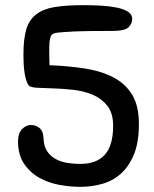

<svg xmlns="http://www.w3.org/2000/svg" viewBox="-20 -720 599 745"><path d="M304 -700Q339 -700 373 -698Q407 -696 433.5 -690.5Q460 -685 476.5 -674.5Q493 -664 493 -647Q493 -628 478.5 -614Q464 -600 417 -600Q358 -600 323.5 -599.5Q289 -599 268.5 -598Q248 -597 236 -596Q224 -595 209 -594Q195 -593 187.5 -589.5Q180 -586 176.5 -577.5Q173 -569 172 -554.5Q171 -540 171 -518Q171 -503 171.5 -491.5Q172 -480 172 -467Q247 -464 310.5 -454Q374 -444 420.5 -419.5Q467 -395 493 -352Q519 -309 519 -239Q519 -168 500 -121.5Q481 -75 449.5 -46.5Q418 -18 376.5 -6.5Q335 5 291 5Q253 5 211 -2.5Q169 -10 133 -30Q97 -50 73.5 -84.5Q50 -119 50 -172Q50 -203 65.5 -219Q81 -235 101 -235Q118 -235 133 -223.5Q148 -212 149 -182Q150 -152 163 -133Q176 -114 196 -103Q216 -92 241 -88Q266 -84 292 -84Q355 -84 387 -120Q419 -156 419 -232Q419 -281 396.5 -309.5Q374 -338 339.5 -352.5Q305 -367 264 -371.5Q223 -376 186.5 -377Q150 -378 123.5 -379.5Q97 -381 91 -389Q84 -399 80 -414.5Q76 -430 74 -447Q72 -464 71.5 -480.5Q71 -497 71 -511Q71 -569 82 -606Q93 -643 120 -664Q147 -685 191.5 -692.5Q236 -700 304 -700Z"/></svg>

Font: Sniglet
Style: Regular
Weight: 400
Designer: Haley Fiege
Foundry: Haley Fiege, Pablo Impallari, Brenda Gallo
Version: Version 2.000; ttfautohint (v0.95) -l 8 -r 50 -G 200 -x 14 -